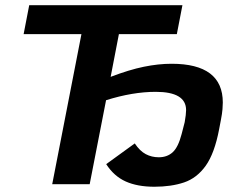

<svg xmlns="http://www.w3.org/2000/svg" viewBox="-20 -708 926 738"><path d="M822.3 -211.4Q804.7 -118.7 770.8 -71Q736.8 -23.4 687.5 -6.8Q638.2 9.8 573.2 9.8Q508.3 9.8 463.1 -10.5Q418 -30.8 388.2 -77.1L498 -156.7Q517.6 -127.4 540.3 -115.5Q563 -103.5 590.3 -103.5Q622.6 -103.5 643.8 -122.8Q665 -142.1 678.2 -192.9L689.9 -238.3Q695.3 -269 695.3 -284.7Q695.3 -355 578.6 -355Q490.2 -355 387.7 -322.8L324.7 0H180.7L293 -576.7H70.8L92.3 -688H681.2L659.7 -576.7H437L405.3 -412.6Q476.6 -439.9 532.7 -451.4Q588.9 -462.9 639.6 -462.9Q836.4 -462.9 836.4 -314Q836.4 -305.2 835.2 -288.6Q834 -272 829.1 -247.1Z"/></svg>

Font: Arimo
Style: Bold Italic
Weight: 700
Italic angle: -12°
Designer: Steve Matteson
Foundry: Monotype Imaging Inc.
Version: Version 1.33